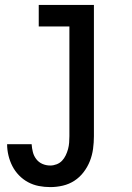

<svg xmlns="http://www.w3.org/2000/svg" viewBox="-20 -540 540 783"><path d="M185 223Q161 223 138 218.5Q115 214 94.5 203Q74 192 57.5 175Q41 158 30.5 137.5Q20 117 14.5 94Q9 71 9 48H109Q110 64 114 80Q118 96 128 109Q138 122 153 128.5Q168 135 185 135Q198 135 211 130Q224 125 233 115.5Q242 106 248 93.5Q254 81 257.5 68Q261 55 262 41.5Q263 28 263 15V-432H138V-520H363V15Q363 41 359.5 67Q356 93 346.5 117Q337 141 321 162Q305 183 283.5 197Q262 211 236.5 217Q211 223 185 223Z"/></svg>

Font: Iosevka Custom Semibold
Style: Regular
Weight: 600
Designer: Belleve Invis
Foundry: Belleve Invis
Version: Version 27.0.2; ttfautohint (v1.8.4)